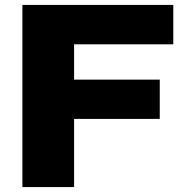

<svg xmlns="http://www.w3.org/2000/svg" viewBox="-20 -760 761 780"><path d="M71 0V-740H684V-580H281V-436.5H629V-277H281V0Z"/></svg>

Font: Encode Sans Exp XBd
Style: Regular
Weight: 800
Width: 7
Designer: Multiple Designers
Foundry: Impallari Type
Version: Version 3.002; ttfautohint (v1.8.3) -l 8 -r 50 -G 200 -x 14 